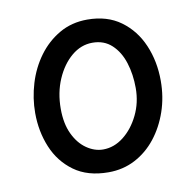

<svg xmlns="http://www.w3.org/2000/svg" viewBox="-67 -612 700 689"><g transform="rotate(-10 283.0 -267.5)"><path d="M52 -246Q52 -300 68 -353Q84 -406 115.5 -449Q147 -492 192 -518Q237 -544 294 -544Q366 -544 415.5 -508Q465 -472 490.5 -412.5Q516 -353 516 -282Q516 -223 498 -170.5Q480 -118 448 -77.5Q416 -37 372 -14Q328 9 275 9Q199 9 149.5 -27Q100 -63 76 -121Q52 -179 52 -246ZM145 -245Q145 -191 163 -153Q181 -115 210 -95Q239 -75 270 -75Q310 -75 344.5 -102Q379 -129 401 -174Q423 -219 423 -272Q423 -322 409.5 -364.5Q396 -407 368 -433Q340 -459 298 -459Q256 -459 221.5 -430Q187 -401 166 -352.5Q145 -304 145 -245Z"/></g></svg>

Font: Playpen Sans
Style: Regular
Weight: 400
Designer: Laura Meseguer, Veronika Burian, José Scaglione, Kostas Bartsokas, Vera Evstafieva, Tom Grace, Yorlmar Campos
Foundry: TypeTogether
Version: Version 2.000